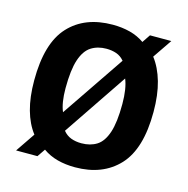

<svg xmlns="http://www.w3.org/2000/svg" viewBox="-88 -639 718 734"><g transform="rotate(15 271.0 -272.0)"><path d="M451 -476Q478 -441 492.5 -390.2Q507 -339.5 507 -272Q507 -125.5 443.8 -57.8Q380.5 10 271 10Q233.5 10 201.5 1.5Q169.5 -7 143.5 -25.5L122 6H37.5L89.5 -70.5Q63 -104.5 49 -154.5Q35 -204.5 35 -271Q35 -418.5 97.8 -486.2Q160.5 -554 271 -554Q307.5 -554 339.2 -545.8Q371 -537.5 396.5 -519.5L418 -551.5H502.5ZM271 -459Q236.5 -459 211 -442.8Q185.5 -426.5 172 -386Q158.5 -345.5 158.5 -272.5Q158.5 -215.5 173 -181.5L342 -430.5Q328.5 -446.5 310.5 -452.8Q292.5 -459 271 -459ZM271 -85Q306.5 -85 331.8 -101Q357 -117 370.5 -157.5Q384 -198 384 -270.5Q384 -331.5 369 -367.5L198.5 -115Q212 -98.5 230.2 -91.8Q248.5 -85 271 -85Z"/></g></svg>

Font: Encode Sans SemiCondensed SemiCondensed SemiBold
Style: Regular
Weight: 600
Width: 4
Designer: Multiple Designers
Foundry: Impallari Type
Version: Version 3.000; ttfautohint (v1.8.3) -l 8 -r 50 -G 200 -x 14 